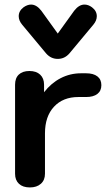

<svg xmlns="http://www.w3.org/2000/svg" viewBox="-20 -811 480 841"><path d="M46 -50V-440Q46 -469 62.5 -484.5Q79 -500 109 -500Q139 -500 156 -484Q173 -468 173 -440V-407Q204 -447 245.5 -468.5Q287 -490 335 -490H357Q389 -490 406.5 -476.5Q424 -463 424 -438Q424 -413 406.5 -399.5Q389 -386 357 -386H323Q256 -386 216.5 -343.5Q177 -301 177 -227V-50Q177 -22 159 -6Q141 10 111 10Q80 10 63 -6Q46 -22 46 -50ZM182 -577 77 -703Q62 -721 62 -740Q62 -763 83 -779Q100 -791 116 -791Q140 -791 161 -764L233 -664L305 -764Q326 -791 350 -791Q367 -791 383 -779Q404 -763 404 -740Q404 -721 389 -703L284 -577Q263 -553 233 -553Q203 -553 182 -577Z"/></svg>

Font: Kodchasan
Style: Bold
Weight: 700
Designer: Katatrad Aksorn Co.,Ltd.
Foundry: Cadson Demak Co.,Ltd.
Version: Version 1.000; ttfautohint (v1.6)